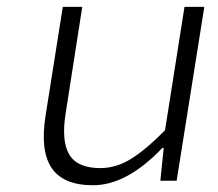

<svg xmlns="http://www.w3.org/2000/svg" viewBox="-20 -530 640 563"><path d="M252.9 13.2Q165.5 13.2 131.3 -37.6Q97.2 -88.4 113.8 -191.9L164.1 -509.8H221.2L172.9 -200.2Q159.2 -116.7 183.1 -76.9Q207 -37.1 273.9 -37.1Q319.8 -37.1 362.8 -63.2Q405.8 -89.4 463.9 -147.9L521 -509.8H579.1L498 0H450.2L460 -96.2H456.1Q351.6 13.2 252.9 13.2Z"/></svg>

Font: Office Code Pro D Light Italic
Style: Regular
Weight: 300
Italic angle: -9°
Designer: Nathan Rutzky & Paul D. Hunt
Foundry: Adobe Systems Incorporated
Version: Version 1.004;PS 001.004;hotconv 1.0.70;makeotf.lib2.5.58329